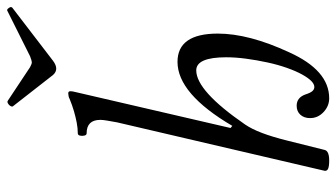

<svg xmlns="http://www.w3.org/2000/svg" viewBox="-224 -714 951 543"><g transform="rotate(-90 251.5 -442.5)"><path d="M69 13Q53 13 46 10Q39 7 40 0L177 -587Q180 -604 182 -615.5Q184 -627 184 -634Q184 -673 146 -673Q141 -673 139.5 -679.5Q138 -686 139.5 -692Q141 -698 146 -698Q160 -698 176 -701Q192 -704 209 -709Q226 -714 243 -721Q246 -723 251 -724Q256 -725 259 -725Q265 -725 265 -719Q265 -716 264.5 -713Q264 -710 263 -706L161 -266L167 -261Q258 -416 348 -416Q428 -416 428 -302Q428 -214 375 -100Q324 13 245 13Q223 13 206 -3Q189 -19 189 -41Q189 -58 198.5 -68.5Q208 -79 224 -79Q247 -79 256 -54Q260 -41 265 -35Q270 -29 277 -29Q293 -29 312 -63Q322 -81 331 -106.5Q340 -132 346.5 -162Q353 -192 357 -222Q361 -252 361 -278Q361 -363 324 -363Q266 -363 171 -225Q158 -206 147 -177Q136 -148 126 -108L99 0Q96 13 69 13ZM329 -759Q319 -759 311 -768L222 -882Q221 -885 223.5 -889Q226 -893 230.5 -895.5Q235 -898 238 -896L333 -833Q337 -831 340.5 -829.5Q344 -828 347 -828Q351 -828 364 -833L492 -897Q495 -899 498 -896Q501 -893 502.5 -889.5Q504 -886 501 -883L351 -768Q339 -759 329 -759Z"/></g></svg>

Font: Junicode VF
Style: Italic
Weight: 400
Italic angle: -11°
Designer: Peter S. Baker
Version: Version 2.209